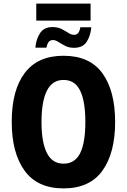

<svg xmlns="http://www.w3.org/2000/svg" viewBox="-20 -1034 703 1064"><path d="M181 -920V-1014H482V-920ZM176 -770Q180 -817 202 -850.5Q224 -884 271 -884Q301 -884 322 -873Q343 -862 359 -851.5Q375 -841 391 -841Q419 -841 425 -883H486Q482 -836 460.5 -802.5Q439 -769 390 -769Q363 -769 342 -779.5Q321 -790 304.5 -801Q288 -812 274 -812Q258 -812 250 -802Q242 -792 237 -770ZM618 -358Q618 -186 547.5 -88Q477 10 332 10Q187 10 116 -88.5Q45 -187 45 -359Q45 -534 117 -629.5Q189 -725 332 -725Q477 -725 547.5 -628Q618 -531 618 -358ZM210 -358Q210 -245 240 -186Q270 -127 332 -127Q395 -127 424 -185Q453 -243 453 -358Q453 -473 424 -532Q395 -591 332 -591Q270 -591 240 -531.5Q210 -472 210 -358Z"/></svg>

Font: Noto Sans Condensed ExtraBold
Style: Regular
Weight: 800
Width: 3
Designer: Monotype Design Team
Foundry: Monotype Imaging Inc.
Version: Version 2.013; ttfautohint (v1.8.4.7-5d5b)